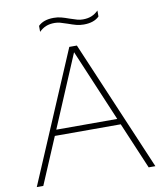

<svg xmlns="http://www.w3.org/2000/svg" viewBox="-97 -994 915 1073"><g transform="rotate(-10 360.5 -457.5)"><path d="M659 0 547 -264H173L61 0H24L339 -740H382L697 0ZM187 -297H533L360 -706ZM353 -869Q327 -878 312 -882Q297 -886 281 -886Q253 -886 232 -877.5Q211 -869 193 -851V-885Q223 -915 281 -915Q303 -915 323 -909.8Q343 -904.5 369 -895Q395 -886 410 -882Q425 -878 441 -878Q469 -878 490 -886.5Q511 -895 529 -913V-879Q499 -849 441 -849Q419 -849 399 -854.2Q379 -859.5 353 -869Z"/></g></svg>

Font: Encode Sans Expanded Thin
Style: Regular
Weight: 250
Width: 7
Designer: Multiple Designers
Foundry: Impallari Type
Version: Version 2.000